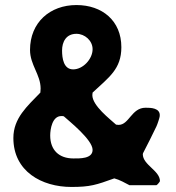

<svg xmlns="http://www.w3.org/2000/svg" viewBox="-20 -734 696 761"><path d="M614 -16C614 -58 546 -80 546 -123C546 -124 547 -126 547 -127C555 -142 593 -217 600 -233C604 -241 613 -269 613 -273C617 -307 576 -307 557 -307C501 -307 492 -239 450 -239C448 -239 441 -240 440 -240C416 -262 346 -315 346 -357C346 -358 347 -365 347 -367C412 -428 461 -460 461 -547C461 -652 385 -714 283 -714C178 -714 99 -645 99 -536C99 -477 141 -438 141 -383C141 -381 140 -369 140 -367C88 -313 33 -266 33 -187C33 -55 145 7 263 7C337 7 361 -1 433 -27C453 -22 478 -8 493 0H600C602 0 612 -11 614 -16ZM179 -197C179 -222 187 -274 223 -274C225 -274 232 -274 233 -273C255 -253 347 -180 347 -140C347 -104 295 -106 271 -106C214 -106 179 -139 179 -197ZM226 -534C226 -568 242 -600 283 -600C316 -600 347 -573 347 -539C347 -500 309 -459 270 -459C232 -459 226 -503 226 -534Z"/></svg>

Font: Asimov Print
Style: C
Weight: 500
Designer: Google
Version: Version 2.000980: 2014